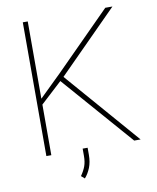

<svg xmlns="http://www.w3.org/2000/svg" viewBox="-93 -783 821 1005"><g transform="rotate(-10 317.5 -280.5)"><path d="M564.5 0 237.8 -374 124 -269V0H97.7V-710.9H124V-300.3L240.2 -413.6L536.1 -710.9H574.2L257.8 -392.6L598.6 0ZM317.9 -5.4V32.2Q317.9 70.8 306.2 100.1Q294.4 129.4 275.9 150.4L257.8 134.8Q274.9 110.4 283.2 87.6Q291.5 64.9 291.5 33.2V-5.4Z"/></g></svg>

Font: Vazirmatn UI Thin
Style: Regular
Weight: 100
Designer: Saber Rastikerdar
Foundry: Saber Rastikerdar
Version: Version 33.003